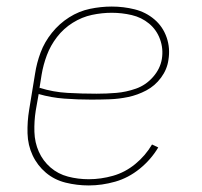

<svg xmlns="http://www.w3.org/2000/svg" viewBox="-20 -558 616 586"><path d="M251 8Q291 8 331.5 -3.5Q372 -15 406.5 -43Q441 -71 463 -108L444 -117Q424 -83 393 -57.5Q362 -32 325 -21.5Q288 -11 251 -11Q218 -11 187.5 -19Q157 -27 134 -47Q111 -67 98.5 -95Q86 -123 85 -155.5Q84 -188 89 -220L98 -271Q136 -260 176.5 -257Q217 -254 258 -254Q286 -254 314.5 -255Q343 -256 371.5 -262Q400 -268 426.5 -282Q453 -296 471.5 -321Q490 -346 494 -375Q500 -411 488.5 -444Q477 -477 451 -499Q425 -521 391 -529.5Q357 -538 321 -538Q288 -538 254.5 -531Q221 -524 191 -505Q161 -486 138.5 -458Q116 -430 104 -398Q92 -366 87 -333L69 -223Q63 -187 64 -151Q65 -115 79.5 -84Q94 -53 120 -31Q146 -9 180.5 -0.5Q215 8 251 8ZM275 -272Q230 -272 186 -274.5Q142 -277 101 -290L100 -286L107 -330Q112 -360 123 -389.5Q134 -419 154 -445Q174 -471 202 -488.5Q230 -506 260.5 -512.5Q291 -519 321 -519Q352 -519 382 -512Q412 -505 435 -486Q458 -467 468.5 -438Q479 -409 474 -378Q469 -348 447 -323Q425 -298 395 -287.5Q365 -277 335 -274.5Q305 -272 275 -272Z"/></svg>

Font: Iosevka Sparkle Thin
Style: Italic
Weight: 100
Italic angle: -9°
Designer: Belleve Invis
Foundry: Belleve Invis
Version: Version 4.5.0; ttfautohint (v1.8.3)